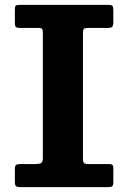

<svg xmlns="http://www.w3.org/2000/svg" viewBox="-20 -770 528 790"><path d="M321.3 -633Q321.3 -647.2 325.1 -651.1Q329 -655 343.3 -655H422.5Q436 -655 441.1 -659.2Q446.3 -663.5 446.3 -679V-727.5Q446.3 -741.7 442.4 -745.9Q438.5 -750 423.8 -750H61.3Q48 -750 44.6 -746.6Q41.2 -743.2 41.2 -729.2V-674.5Q41.2 -662.2 45.9 -658.6Q50.5 -655 63 -655H137.5Q151.2 -655 153.8 -650.5Q156.3 -646 156.3 -633V-119.3Q156.3 -103 148.8 -99Q141.3 -95 127.5 -95H66.5Q51.7 -95 46.5 -91.6Q41.2 -88.3 41.2 -75.8V-22Q41.2 -8.5 45.6 -4.3Q50 0 63.7 0H423.8Q437.3 0 441.8 -3.8Q446.3 -7.5 446.3 -20.5V-78.5Q446.3 -88.3 442.4 -91.6Q438.5 -95 428.8 -95H344.3Q330.5 -95 325.9 -98.9Q321.3 -102.8 321.3 -117Z"/></svg>

Font: Besley
Style: Regular
Weight: 400
Designer: Owen Earl
Foundry: indestructible type*
Version: Version 4.000